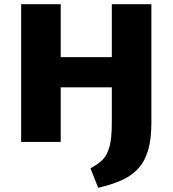

<svg xmlns="http://www.w3.org/2000/svg" viewBox="-20 -678 826 917"><path d="M81 0V-658H270V0ZM135 -261V-405H616V-261ZM514 -91V-658H703V-91Q703 -10 686 44Q669 98 636 131.5Q603 165 556 185Q509 205 449 219L412 126Q448 107 470 85Q492 63 503 22.5Q514 -18 514 -91Z"/></svg>

Font: Ysabeau Office Black
Style: Regular
Weight: 900
Designer: Christian Thalmann (Catharsis Fonts)
Version: Version 2.001;gftools[0.9.30]; featfreeze: tnum,lnum,ss02